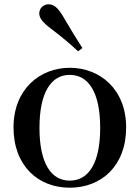

<svg xmlns="http://www.w3.org/2000/svg" viewBox="-20 -859 652 895"><path d="M305 16C452 16 568 -85 568 -265C568 -444 445 -543 305 -543C166 -543 43 -443 43 -265C43 -86 158 16 305 16ZM305 -17C217 -17 164 -100 164 -263C164 -426 217 -510 305 -510C394 -510 447 -426 447 -263C447 -100 394 -17 305 -17ZM364 -635C336 -679 308 -724 272 -786C249 -824 230 -839 206 -839C185 -839 163 -823 163 -796C163 -774 182 -752 218 -725C270 -686 307 -654 344 -620Z"/></svg>

Font: Noto Serif SC SemiBold
Style: Regular
Weight: 600
Designer: Ryoko NISHIZUKA 西塚涼子 (kana & ideographs); Frank Grießhammer (Latin, Greek & Cyrillic); Wenlong ZHANG 张文龙 (bopomofo); San
Foundry: Adobe
Version: Version 2.001;hotconv 1.1.0;makeotfexe 2.6.0